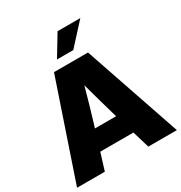

<svg xmlns="http://www.w3.org/2000/svg" viewBox="-214 -1099 1180 1251"><g transform="rotate(-30 376.5 -473.5)"><path d="M1 0H210L249.5 -127.9H499L537.1 0H752L503.4 -727.5H247.6ZM305.7 -789.1H428.2L572.3 -946.8H400.9ZM294.9 -276.4 301.8 -297.9C327.6 -383.3 352.1 -466.3 376 -554.7C399.9 -466.3 423.3 -383.3 448.2 -297.9L454.6 -276.4Z"/></g></svg>

Font: Raveo Display Display ExtraBold
Style: Regular
Weight: 800
Designer: Jakub Foglar, Rasmus Andersson (Inter)
Foundry: Jakubfoglar.com
Version: Version 1.100;Glyphs 3.2.3 (3260)